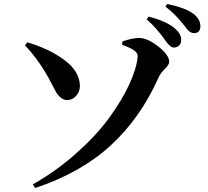

<svg xmlns="http://www.w3.org/2000/svg" viewBox="-20 -876 1040 961"><path d="M850 -638Q831 -638 805 -677Q762 -738 714 -779L724 -793Q819 -768 858 -731Q887 -706 887 -675Q887 -659 876.5 -648.5Q866 -638 850 -638ZM950 -710Q941 -710 932 -716Q923 -722 918 -728Q913 -734 900 -751Q857 -806 808 -843L817 -856Q908 -837 948 -807Q983 -780 983 -745Q983 -710 950 -710ZM775 -491Q684 -286 534.5 -148.5Q385 -11 156 65L144 47Q262 -20 362 -109Q462 -198 525.5 -285Q589 -372 626 -451.5Q663 -531 669 -591Q671 -608 654.5 -621.5Q638 -635 591 -652L593 -669Q651 -688 680 -686Q721 -684 774 -642Q827 -600 827 -566Q827 -553 805 -531Q783 -509 775 -491ZM211 -507Q163 -589 105 -649L117 -664Q227 -632 303 -575Q379 -518 380 -446Q380 -417 361 -396Q342 -375 316 -375Q299 -375 284.5 -387Q270 -399 261.5 -413.5Q253 -428 237.5 -458.5Q222 -489 211 -507Z"/></svg>

Font: Swei Spring CJKtc
Style: Bold
Weight: 700
Version: Version 1.021